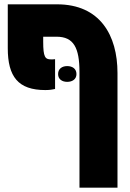

<svg xmlns="http://www.w3.org/2000/svg" viewBox="-20 -629 602 889"><path d="M190 -212C215 -212 222 -215 235 -217V-355C229 -354 224 -354 216 -354C189 -354 180 -365 180 -436V-459H242C321 -459 348 -408 348 -295V240H524V-291C524 -466 443 -609 244 -609H16V-406C16 -274 64 -212 190 -212ZM249 -286C249 -262 268 -250 291 -250C315 -250 334 -262 334 -286C334 -311 315 -323 291 -323C268 -323 249 -311 249 -286Z"/></svg>

Font: Noto Sans Hebrew Condensed Black
Style: Regular
Weight: 900
Width: 3
Designer: Monotype Design Team
Foundry: Monotype Imaging Inc.
Version: Version 2.004